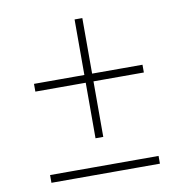

<svg xmlns="http://www.w3.org/2000/svg" viewBox="-71 -665 702 732"><g transform="rotate(-10 280.0 -299.0)"><path d="M70 0V-30Q113.5 -30 154.2 -30Q195 -30 230 -30H330Q365.5 -30 406 -30Q446.5 -30 490 -30V0Q446.5 0 406 0Q365.5 0 330 0H230Q195 0 154.2 0Q113.5 0 70 0ZM70 -353V-383Q113.5 -383 154.2 -383Q195 -383 230 -383H330Q365.5 -383 406 -383Q446.5 -383 490 -383V-353Q446.5 -353 406 -353Q365.5 -353 330 -353H230Q195 -353 154.2 -353Q113.5 -353 70 -353ZM265 -138Q265 -181.5 265 -222.2Q265 -263 265 -298V-438Q265 -473.5 265 -514Q265 -554.5 265 -598H295Q295 -554.5 295 -514Q295 -473.5 295 -438V-298Q295 -263 295 -222.2Q295 -181.5 295 -138Z"/></g></svg>

Font: Commissioner Thin
Style: Regular
Weight: 100
Designer: Kostas Bartsokas
Foundry: Kostas Bartsokas
Version: Version 1.001;gftools[0.9.23]